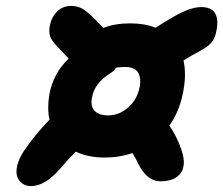

<svg xmlns="http://www.w3.org/2000/svg" viewBox="-20 -669 757 651"><path d="M85 -38.1Q67.9 -38.1 55.7 -46.9Q43.5 -55.7 38.3 -70.6Q33.2 -85.4 38.6 -107.9Q43.9 -130.4 60.1 -155.8Q97.7 -211.4 147.9 -263.2Q139.6 -299.3 147 -347.2Q160.6 -421.4 212.9 -470.2Q207.5 -475.6 199 -484.9Q190.4 -494.1 187 -498Q162.1 -522 153.1 -538.6Q144 -555.2 148.9 -582Q154.8 -611.8 174.1 -630.4Q193.4 -648.9 221.2 -648.9Q241.2 -648.9 257.6 -640.4Q273.9 -631.8 297.9 -607.9Q324.2 -581.5 330.1 -574.2Q370.1 -589.8 420.9 -589.8Q470.2 -589.8 507.8 -575.2Q530.3 -589.8 553.2 -603Q620.1 -645 662.1 -645Q729.5 -645 713.9 -564.9Q709.5 -541 699 -527.3Q688.5 -513.7 665 -500Q628.4 -480.5 602.1 -463.9Q611.8 -421.9 603 -368.2Q591.3 -294.9 554.2 -243.2Q567.9 -222.7 575.2 -208Q609.4 -139.6 602.1 -105Q597.7 -80.6 577.1 -67.4Q556.6 -54.2 523.9 -54.2Q479 -54.2 449.2 -112.8Q445.3 -123 429.2 -149.9Q384.8 -134.8 335 -134.8Q279.3 -134.8 236.8 -154.8Q211.4 -129.4 183.1 -96.2Q132.8 -38.1 85 -38.1ZM292 -338.9Q286.1 -309.1 300.5 -293.5Q314.9 -277.8 347.2 -277.8Q383.8 -277.8 414.8 -304.7Q445.8 -331.5 454.1 -377Q459 -406.2 447.5 -424.1Q436 -441.9 404.8 -441.9Q391.6 -441.9 374 -439.9Q367.2 -428.7 353 -419.9Q300.3 -386.7 292 -338.9Z"/></svg>

Font: Shantell Sans Normal
Style: Bold Italic
Weight: 700
Italic angle: -11.31°
Designer: Stephen Nixon, Anya Danilova, Shantell Martin
Foundry: Arrow Type
Version: Version 1.006;[559af2be0]